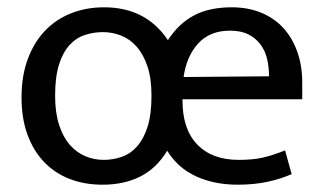

<svg xmlns="http://www.w3.org/2000/svg" viewBox="-20 -497 887 526"><path d="M808 -225H480V-221Q480 -143 520.5 -101Q561 -59 634 -59Q672 -59 699 -65Q726 -71 761 -85L779 -20Q750 -7 713 1Q676 9 631 9Q567 9 517 -14Q467 -37 438 -84Q409 -36 364.5 -13.5Q320 9 261 9Q212 9 171.5 -6.5Q131 -22 101.5 -52.5Q72 -83 55.5 -127.5Q39 -172 39 -230Q39 -289 56 -335Q73 -381 103 -412.5Q133 -444 174.5 -460.5Q216 -477 265 -477Q380 -477 440 -387Q469 -432 511 -454.5Q553 -477 615 -477Q660 -477 696 -462Q732 -447 756.5 -420Q781 -393 794.5 -355Q808 -317 808 -271ZM395 -235Q395 -282 384 -315Q373 -348 354.5 -369Q336 -390 312 -399.5Q288 -409 262 -409Q236 -409 212 -401Q188 -393 170 -373Q152 -353 141.5 -319.5Q131 -286 131 -235Q131 -188 142 -154.5Q153 -121 171.5 -100Q190 -79 214 -69Q238 -59 264 -59Q290 -59 314 -67.5Q338 -76 356 -96.5Q374 -117 384.5 -150.5Q395 -184 395 -235ZM717 -288Q717 -314 711.5 -336.5Q706 -359 693 -376Q680 -393 660 -403Q640 -413 610 -413Q555 -413 523 -378Q491 -343 483 -286Z"/></svg>

Font: Mukta Malar
Style: Regular
Weight: 400
Designer: Aadarsh Rajan, Girish Dalvi, Yashodeep Gholap
Foundry: Ek Type
Version: Version 2.538;PS 1.000;hotconv 16.6.51;makeotf.lib2.5.65220;